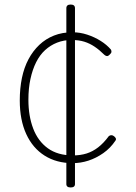

<svg xmlns="http://www.w3.org/2000/svg" viewBox="-20 -699 599 845"><path d="M300 19Q229 19 176.5 -14Q124 -47 95.5 -109Q67 -171 67 -257Q67 -310 76.5 -356Q86 -402 105.5 -438.5Q125 -475 153 -501.5Q181 -528 217.5 -542.5Q254 -557 299 -557Q332 -557 364 -546.5Q396 -536 423 -519Q450 -502 468 -481Q471 -476 470.5 -470.5Q470 -465 462 -458Q455 -451 449 -452.5Q443 -454 439 -458Q418 -479 396.5 -493.5Q375 -508 351 -515.5Q327 -523 295 -523Q261 -523 231.5 -511.5Q202 -500 178.5 -478.5Q155 -457 139 -425Q123 -393 114 -351.5Q105 -310 105 -260Q105 -189 126 -133.5Q147 -78 190.5 -46.5Q234 -15 301 -15Q334 -15 361 -23.5Q388 -32 412 -50.5Q436 -69 459 -100Q464 -104 470 -104Q476 -104 481 -100Q487 -96 489.5 -90.5Q492 -85 488 -80Q466 -47 434.5 -25Q403 -3 369 8Q335 19 300 19ZM291 126Q272 126 272 111V-663Q272 -679 291 -679Q310 -679 310 -663V111Q310 126 291 126Z"/></svg>

Font: Playwrite US Modern Thin
Style: Regular
Weight: 250
Designer: Veronika Burian, José Scaglione
Foundry: TypeTogether
Version: Version 1.003